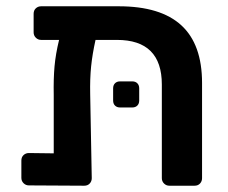

<svg xmlns="http://www.w3.org/2000/svg" viewBox="-20 -591 726 611"><path d="M48 0ZM623 -327V-24Q623 -14 616.5 -7Q610 0 599 0H519Q509 0 502 -7Q495 -14 495 -24V-322Q495 -464 352 -464H284Q274 -419 270 -380Q266 -341 267 -292L272 -24Q272 -14 265.5 -7Q259 0 248 0L72 -1Q62 -1 55 -8Q48 -15 48 -25V-80Q48 -91 55 -97.5Q62 -104 72 -104L151 -103V-289Q150 -340 153.5 -379.5Q157 -419 168 -464H111Q101 -464 94 -471Q87 -478 87 -488V-547Q87 -558 94 -564.5Q101 -571 111 -571H358Q491 -571 557 -510.5Q623 -450 623 -327ZM340 -271V-310Q340 -320 346 -326Q352 -332 362 -332H401Q411 -332 417 -326Q423 -320 423 -310V-271Q423 -261 417 -255Q411 -249 401 -249H362Q352 -249 346 -255Q340 -261 340 -271Z"/></svg>

Font: Hezaedrus Medium
Style: Regular
Weight: 500
Designer: Hubert & Fischer
Foundry: Hubert & Fischer
Version: Version 1.10;September 3, 2019;FontCreator 11.5.0.2425 64-bi